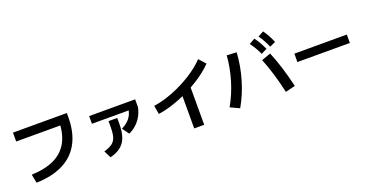

<svg xmlns="http://www.w3.org/2000/svg" viewBox="-33 -1619 4754 2473"><g transform="rotate(-20 2344.0 -382.5)"><path d="M713.2 -641.7 777 -573.4H105.9V-695.2H844.5V-641.7Q844.5 -433.6 768 -289.1Q691.5 -144.6 541 -67.8Q390.6 9 170.6 15L148.3 -103.1Q338.4 -110.1 463.7 -171.6Q588.9 -233.1 651.1 -350.6Q713.2 -468 713.2 -641.7Z M1313.4 -338.9V-413.2H1432.6V-338.9Q1432.6 -226.9 1407 -153.4Q1381.3 -80 1326.2 -35.1Q1271 9.9 1178.7 33.4L1129.1 -64.7Q1206.3 -87.3 1244.6 -116.9Q1282.9 -146.4 1298.1 -196.8Q1313.4 -247.2 1313.4 -338.9ZM1607.6 -472.6 1731.2 -454.3Q1719.1 -391.3 1688.9 -336.1Q1658.7 -280.8 1613.1 -238.6Q1567.4 -196.3 1509.6 -170.3L1442 -262.3Q1515.8 -298.5 1556.6 -350.1Q1597.5 -401.7 1607.6 -472.6ZM1100.8 -559.8H1731.2V-454.3H1100.8Z M2670.6 -769 2752.7 -677.9Q2664.1 -586.1 2528.6 -501.5Q2393 -417 2241.4 -357.5Q2089.8 -298.1 1954.1 -278.4L1933.6 -396.5Q2059.6 -414.7 2199.5 -469.6Q2339.5 -524.5 2464.6 -603.6Q2589.7 -682.8 2670.6 -769ZM2318.2 -485.7H2455.2V52.5H2318.2Z M3441.1 -474.8 3566.7 -519.4Q3611.5 -412.1 3649.4 -291.1Q3687.3 -170.1 3723 -18.9L3588.7 14.1Q3556.6 -130 3520.6 -248.9Q3484.5 -367.9 3441.1 -474.8ZM3033.8 -689.4 3167.6 -681.9Q3156 -497.8 3103.9 -320.3Q3051.8 -142.8 2963.5 11.1L2839.5 -46.4Q2922.2 -193.6 2971.4 -356.7Q3020.6 -519.8 3033.8 -689.4ZM3362.4 -724.6 3441.4 -769.4Q3470.8 -730.2 3494.9 -688.2Q3518.9 -646.1 3543.3 -592.5L3463.5 -552.5Q3441 -602.6 3416.9 -643.4Q3392.9 -684.2 3362.4 -724.6ZM3501.5 -776.6 3579 -818.4Q3608.3 -777.3 3631.7 -734.6Q3655.2 -691.8 3677.8 -638.4L3597.9 -602Q3575.6 -653.9 3552.8 -695Q3530.1 -736.1 3501.5 -776.6Z M3859.6 -411.4H4578.5V-296.2H3859.6Z"/></g></svg>

Font: WEMIX Pretendard Variable
Style: Regular
Weight: 400
Designer: Base glyphs from Inter by Rasmus Andersson; Hangeul glyphs from Noto Sans CJK(Source Han Sans) by Jang Soo-young and Kan
Foundry: Kil Hyung-jin
Version: Version 1.000;Glyphs 3.2 (3208)